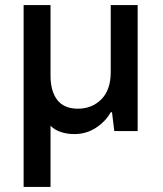

<svg xmlns="http://www.w3.org/2000/svg" viewBox="-20 -516 640 756"><path d="M73 220V-496H179V-218Q179 -157 205.5 -122.5Q232 -88 287 -88Q342 -88 379 -125Q416 -162 416 -232V-496H522V0H430L421 -74H416Q396 -38 358 -13Q320 12 272 12Q244 12 219 3.5Q194 -5 179 -21V220Z"/></svg>

Font: DM Mono Medium
Style: Regular
Weight: 500
Designer: Colophon Foundry
Foundry: Colophon Foundry
Version: Version 1.000; ttfautohint (v1.8.2.53-6de2)